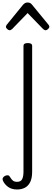

<svg xmlns="http://www.w3.org/2000/svg" viewBox="-90 -858 412 1529"><path d="M46 651Q3 651 -25.5 630.5Q-54 610 -67 580Q-72 568 -67 558.5Q-62 549 -51 543Q-36 536 -26 538Q-16 540 -10 552Q1 571 13 580.5Q25 590 46 590Q77 590 87 567.5Q97 545 97 511V-493Q97 -504 105.5 -509.5Q114 -515 131 -515Q149 -515 157.5 -509.5Q166 -504 166 -493V509Q166 560 151 591Q136 622 109 636.5Q82 651 46 651ZM-13 -617Q-22 -617 -32.5 -626.5Q-43 -636 -43 -645Q-43 -648 -41.5 -651Q-40 -654 -37 -660L95 -822Q101 -828 108.5 -833Q116 -838 130 -838Q144 -838 151.5 -833Q159 -828 164 -822L297 -660Q301 -654 302 -651Q303 -648 303 -645Q303 -636 292.5 -626.5Q282 -617 274 -617Q268 -617 263 -620Q258 -623 253 -627L130 -754L7 -627Q2 -623 -3 -620Q-8 -617 -13 -617Z"/></svg>

Font: Playwrite CL Light
Style: Regular
Weight: 300
Designer: Veronika Burian, José Scaglione
Foundry: TypeTogether
Version: Version 1.002